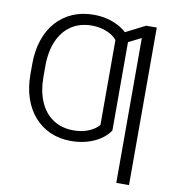

<svg xmlns="http://www.w3.org/2000/svg" viewBox="-99 -825 1030 1118"><g transform="rotate(10 416.5 -266.5)"><path d="M588.4 -377.9V-92.3Q567.4 -60.5 532.5 -37.6Q497.6 -14.6 453.6 -2.4Q409.7 9.8 360.4 9.8Q293 9.8 238 -14.4Q183.1 -38.6 143.6 -83.5Q104 -128.4 82.8 -190.9Q61.5 -253.4 61.5 -330.6V-377L138.7 -378.4V-330.6Q138.7 -245.6 165.8 -183.3Q192.9 -121.1 243.7 -87.4Q294.4 -53.7 364.7 -53.7Q411.6 -53.7 451.7 -69.3Q491.7 -85 514.2 -112.3V-377.9ZM588.4 -637.2V-348.1H514.2V-614.3Q491.2 -642.1 451.2 -657.7Q411.1 -673.3 365.7 -673.3Q294.9 -673.3 244.1 -639.4Q193.4 -605.5 166 -542.7Q138.7 -480 138.7 -392.1V-340.8H61.5V-392.1Q61.5 -470.7 82.8 -534.2Q104 -597.7 144 -643.1Q184.1 -688.5 240.2 -712.9Q296.4 -737.3 366.2 -737.3Q413.1 -737.3 455.8 -725.1Q498.5 -712.9 532.7 -690.4Q566.9 -668 588.4 -637.2ZM738.8 -727.5V204.1H663.6V-652.3L551.3 -596.2V-664.1L676.3 -727.5Z"/></g></svg>

Font: Inter 16pt Light
Style: Regular
Weight: 300
Version: Version 4.001;git-66647c0bb